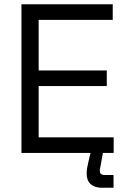

<svg xmlns="http://www.w3.org/2000/svg" viewBox="-20 -720 604 904"><path d="M515.2 0H81V-700H510.8V-626.5H162V-388.2H482.8V-314.8H162V-73.5H515.2ZM514.5 164H458.5Q426 164 407 146.9Q388 129.8 388 98.8Q388 84.5 390.5 69.8Q393 55 397 39L409.2 -13.2H467L454 57.5Q453 66 451.5 71.6Q450 77.2 450 84.2Q450 104 472.2 104H514.5Z"/></svg>

Font: Space Grotesk Variable Light
Style: Regular
Weight: 300
Designer: Florian Karsten
Foundry: Florian Karsten
Version: Version 2.000